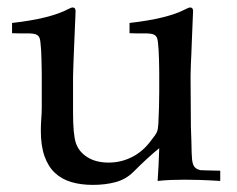

<svg xmlns="http://www.w3.org/2000/svg" viewBox="-20 -491 643 521"><path d="M577.6 -27.8V0Q545.4 -2 521.5 -2.7Q497.6 -3.4 481 -3.4Q462.9 -3.4 444.6 -2.7Q426.3 -2 407.7 0Q410.6 -39.6 412.1 -88.9Q382.8 -65.4 342.3 -24.9Q321.8 -4.4 293.7 3.2Q265.6 10.7 231.9 10.7Q199.2 10.7 173.1 2.9Q147 -4.9 128.7 -22.2Q110.4 -39.6 100.6 -67.6Q90.8 -95.7 90.8 -136.2Q90.8 -153.3 92 -168.5Q93.3 -183.6 93.3 -198.2V-281.7Q93.3 -282.7 93.3 -289.8Q93.3 -296.9 93 -307.6Q92.8 -318.4 92.5 -330.8Q92.3 -343.3 91.6 -354.7Q90.8 -366.2 89.8 -375.2Q88.9 -384.3 87.4 -387.7Q85 -394.5 77.9 -397.5Q70.8 -400.4 55.2 -400.4Q41.5 -400.4 31 -400.4Q20.5 -400.4 12.7 -400.9V-428.7Q116.2 -440.4 165 -466.3Q173.3 -470.7 177.2 -470.7Q185.1 -470.7 185.1 -460.9Q185.1 -460 184.6 -447.5Q184.1 -435.1 183.3 -416.7Q182.6 -398.4 181.6 -376.5Q180.7 -354.5 179.9 -335Q179.2 -315.4 178.7 -300.8Q178.2 -286.1 178.2 -281.7V-186.5Q178.2 -125.5 186 -102.5Q194.3 -78.6 217.5 -64.2Q240.7 -49.8 274.9 -49.8Q308.6 -49.8 338.9 -65.2Q369.1 -80.6 391.1 -111.3Q397 -118.7 400.4 -123.5Q403.8 -128.4 405.8 -133.1Q407.7 -137.7 408.4 -142.8Q409.2 -147.9 409.7 -155.3Q410.6 -177.2 411.4 -198Q412.1 -218.8 412.1 -240.7V-281.7Q412.1 -282.7 412.1 -289.8Q412.1 -296.9 411.9 -307.6Q411.6 -318.4 411.4 -330.8Q411.1 -343.3 410.4 -354.7Q409.7 -366.2 408.7 -375.2Q407.7 -384.3 406.2 -387.7Q403.8 -394.5 396.7 -397.5Q389.6 -400.4 374 -400.4Q360.4 -400.4 349.9 -400.4Q339.4 -400.4 331.5 -400.9V-428.7Q435.1 -440.4 483.9 -466.3Q492.2 -470.7 496.1 -470.7Q503.9 -470.7 503.9 -460.9Q502.4 -415.5 500.5 -377.9Q500 -361.8 499.3 -346.2Q498.5 -330.6 498 -317.4Q497.6 -304.2 497.3 -294.7Q497.1 -285.2 497.1 -281.7L498 -147Q498 -143.6 498.5 -132.6Q499 -121.6 499.3 -109.6Q499.5 -97.7 499.8 -88.1Q500 -78.6 500 -77.6Q500.5 -66.4 501.2 -58.1Q502 -49.8 504.4 -43.9Q506.8 -38.1 511.2 -34.7Q515.6 -31.2 523.4 -29.3Q526.4 -28.8 577.6 -27.8Z"/></svg>

Font: XB Kayhan
Style: Regular
Weight: 400
Designer: Behnam
Foundry: Irmug
Version: Version 7.300 2009